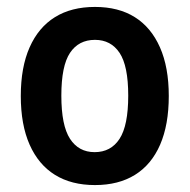

<svg xmlns="http://www.w3.org/2000/svg" viewBox="-20 -524 547 554"><path d="M254 10Q186 10 138.5 -19.5Q91 -49 65.5 -106.5Q40 -164 40 -247Q40 -330 65.5 -387.5Q91 -445 138.5 -474.5Q186 -504 254 -504Q322 -504 369 -474.5Q416 -445 441.5 -387.5Q467 -330 467 -247Q467 -164 442 -106.5Q417 -49 369.5 -19.5Q322 10 254 10ZM253 -85Q300 -85 325 -123.5Q350 -162 350 -248Q350 -334 325 -371.5Q300 -409 254 -409Q207 -409 182 -371.5Q157 -334 157 -248Q157 -162 182 -123.5Q207 -85 253 -85Z"/></svg>

Font: Nunito Sans 10pt Condensed
Style: Bold
Weight: 700
Width: 3
Designer: Vernon Adams
Foundry: Vernon Adams
Version: Version 3.101;gftools[0.9.27]